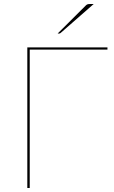

<svg xmlns="http://www.w3.org/2000/svg" viewBox="-20 -936 570 956"><path d="M515 -689H128V0H116V-700H515ZM446.5 -916 282 -772Q280 -770 277.8 -769.5Q275.5 -769 273 -769H267L407.5 -909Q411.5 -913 415.8 -914.5Q420 -916 428.5 -916Z"/></svg>

Font: Lato 2
Style: Regular
Weight: 100
Designer: Lukasz Dziedzic with Adam Twardoch and Botio Nikoltchev
Foundry: tyPoland Lukasz Dziedzic
Version: Version 2.015; 2015-08-06; http://www.latofonts.com/